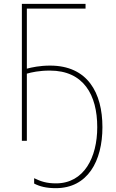

<svg xmlns="http://www.w3.org/2000/svg" viewBox="-20 -734 603 1001"><path d="M271 247C437 247 514 106 514 -71C514 -250 437 -392 241 -392C188 -392 146 -383 120 -376V-689H426V-714H94V0H120V-350C144 -357 184 -366 240 -366C416 -366 487 -239 487 -71C487 87 418 222 272 222C223 222 193 212 158 195V223C187 238 221 247 271 247Z"/></svg>

Font: Noto Sans Mono SemiCondensed Thin
Style: Regular
Weight: 100
Width: 4
Designer: Monotype Design Team
Foundry: Monotype Imaging Inc.
Version: Version 2.014